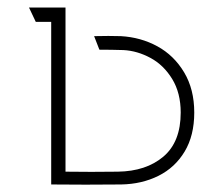

<svg xmlns="http://www.w3.org/2000/svg" viewBox="-20 -490 580 510"><path d="M293 -34Q368 -35 414 -74Q460 -113 460 -191Q460 -243 437.5 -280Q415 -317 380 -336Q345 -355 308 -357Q276 -358 244 -358L230 -394Q270 -395 301 -394Q354 -391 398 -367Q442 -343 469 -298Q496 -253 496 -191Q496 -130 470.5 -87.5Q445 -45 401 -23Q357 -1 302 0Q206 1 116 0V-432H75L57 -470H154V-34Q222 -33 293 -34Z"/></svg>

Font: Kreadon
Style: Regular
Weight: 400
Designer: kohakuno
Foundry: StudioGnu
Version: Version 1.000;Glyphs 3.1.2 (3151)